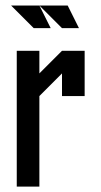

<svg xmlns="http://www.w3.org/2000/svg" viewBox="-20 -687 373 707"><path d="M208.3 -416.7 125 -333.3V0H41.7V-500H125V-416.7L208.3 -500H291.7V-333.3H208.3ZM166.7 -583.3H104.2L20.8 -666.7H125ZM270.8 -583.3H208.3L125 -666.7H229.2Z"/></svg>

Font: Yulong
Style: Regular
Weight: 400
Designer: GGBotNet
Foundry: f0n7.com
Version: 1.00